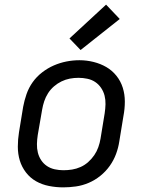

<svg xmlns="http://www.w3.org/2000/svg" viewBox="-20 -801 640 829"><path d="M253 8Q222 8 191.5 2Q161 -4 135.5 -18.5Q110 -33 92 -56.5Q74 -80 65.5 -108Q57 -136 57 -167.5Q57 -199 62 -230L80 -340Q85 -367 94.5 -394.5Q104 -422 121 -446Q138 -470 162 -488.5Q186 -507 212.5 -518.5Q239 -530 267 -535.5Q295 -541 323 -541Q354 -541 384 -533.5Q414 -526 439 -511.5Q464 -497 482.5 -474Q501 -451 510 -422.5Q519 -394 519 -362.5Q519 -331 513 -300L495 -190Q491 -163 481 -136Q471 -109 454 -85Q437 -61 413.5 -42Q390 -23 363 -11.5Q336 0 308 4Q280 8 253 8ZM254 -66Q273 -66 291.5 -69Q310 -72 328 -80Q346 -88 361 -101.5Q376 -115 387 -131Q398 -147 404.5 -165.5Q411 -184 414 -202L432 -312Q435 -332 435.5 -351Q436 -370 431.5 -388Q427 -406 416.5 -421.5Q406 -437 391 -447Q376 -457 357 -461Q338 -465 319 -465Q300 -465 281.5 -461.5Q263 -458 245.5 -449.5Q228 -441 213 -428Q198 -415 187.5 -398.5Q177 -382 171 -364Q165 -346 162 -328L143 -218Q140 -199 139.5 -179.5Q139 -160 143.5 -142Q148 -124 158 -109Q168 -94 183 -84Q198 -74 216.5 -70Q235 -66 254 -66ZM328 -585 280 -635 438 -781 497 -719Z"/></svg>

Font: Iosevka Curly Extended
Style: Italic
Weight: 400
Width: 7
Italic angle: -9°
Monospace: yes
Designer: Belleve Invis
Foundry: Belleve Invis
Version: Version 11.1.0; ttfautohint (v1.8.3)